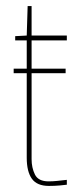

<svg xmlns="http://www.w3.org/2000/svg" viewBox="-20 -612 252 632"><path d="M141 0Q102 0 85 -23.5Q68 -47 68 -93V-479H30V-493L68 -495L71 -592H84V-495H200V-479H84V-88Q84 -60 95 -37.5Q106 -15 140 -15Q154 -15 168 -16.5Q182 -18 200 -20V-4Q193 -3 176.5 -1.5Q160 0 141 0ZM25 -371V-386H196V-371Z"/></svg>

Font: Alumni Sans Pinstripe
Style: Regular
Weight: 400
Designer: Robert E. Leuschke
Foundry: Robert E. Leuschke
Version: Version 1.010; ttfautohint (v1.8.4.7-5d5b)